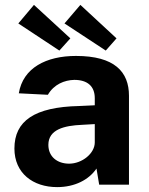

<svg xmlns="http://www.w3.org/2000/svg" viewBox="-20 -756 611 786"><path d="M119 -736 55 -660 223 -549 268 -599ZM309 -736 244 -660 413 -549 457 -599ZM214 10C286 10 344 -20 375 -66L386 0H508V-364C508 -462 449 -527 291 -527C169 -527 74 -478 57 -374L176 -368C201 -411 244 -428 284 -429C338 -429 368 -403 368 -354V-325L304 -322C121 -318 39 -261 39 -148C39 -47 115 10 214 10ZM263 -86C215 -86 178 -114 178 -163C178 -226 243 -242 316 -245L368 -248V-173C368 -128 316 -86 263 -86Z"/></svg>

Font: United Sans
Style: Bold
Weight: 700
Designer: Pablo Impallari, Rodrigo Fuenzalida (Modified by Dan O. Williams)
Version: Version 1.000;PS 001.000;hotconv 1.0.88;makeotf.lib2.5.64775